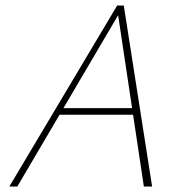

<svg xmlns="http://www.w3.org/2000/svg" viewBox="-20 -678 666 698"><path d="M503 0 407 -639H419L43 0H14L406 -658H430L533 0ZM180 -261 193 -285H472L479 -261Z"/></svg>

Font: Ysabeau Office Thin
Style: Italic
Weight: 250
Italic angle: -12°
Designer: Christian Thalmann (Catharsis Fonts)
Version: Version 2.001;gftools[0.9.30]; featfreeze: tnum,lnum,ss02